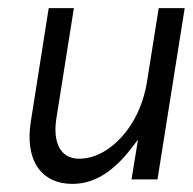

<svg xmlns="http://www.w3.org/2000/svg" viewBox="-20 -442 475 473"><path d="M56 -143C41 -50 79 11 159 11C224 11 272 -34 310 -85L320 -98L304 0H368L435 -422H371L342 -240C333 -183 309 -137 280 -105C254 -76 217 -51 175 -51C126 -51 110 -95 119 -151L162 -422H100Z"/></svg>

Font: Charger Sport
Style: LitNrwObl
Weight: 300
Designer: Jasper
Foundry: Cannot Into Space Fonts
Version: Version 1.1